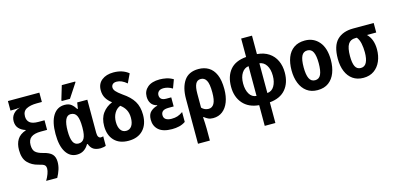

<svg xmlns="http://www.w3.org/2000/svg" viewBox="-84 -1330 4390 2123"><g transform="rotate(-15 2111.0 -268.0)"><path d="M241 202Q262 167 274.5 132.5Q287 98 287 75Q287 45 271.5 32Q256 19 205 7Q131 -11 85 -60Q39 -109 39 -205Q39 -276 69 -324.5Q99 -373 168 -396V-400Q120 -415 92 -446Q64 -477 64 -527Q64 -575 93 -609Q122 -643 172 -656Q147 -653 123.5 -652Q100 -651 85 -651H61V-760H421V-653H364Q289 -653 244 -629.5Q199 -606 199 -547Q199 -501 228.5 -475.5Q258 -450 328 -450H397V-340H326Q251 -340 214 -312.5Q177 -285 177 -225Q177 -170 202.5 -145Q228 -120 287 -105Q359 -88 388.5 -56.5Q418 -25 418 32Q418 76 404.5 118Q391 160 368 202Z M647 10Q567 10 521 -63Q475 -136 475 -271Q475 -409 522 -483Q569 -557 654 -557Q702 -557 730 -534.5Q758 -512 779 -477H786L797 -547H913V-168Q913 -136 923.5 -121Q934 -106 950 -106Q966 -106 978 -111V-2Q972 2 951.5 6Q931 10 918 10Q867 10 836.5 -9Q806 -28 790 -73H782Q760 -34 726.5 -12Q693 10 647 10ZM695 -104Q739 -104 760 -141Q781 -178 781 -261V-272Q781 -358 761 -399.5Q741 -441 692 -441Q652 -441 632.5 -397Q613 -353 613 -270Q613 -186 632.5 -145Q652 -104 695 -104ZM635 -606V-619L682 -776H836V-767L730 -606Z M1238 10Q1133 10 1075 -51Q1017 -112 1017 -217Q1017 -306 1059 -363.5Q1101 -421 1170 -449Q1127 -481 1105 -519.5Q1083 -558 1083 -609Q1083 -683 1134.5 -723.5Q1186 -764 1268 -764Q1373 -764 1441 -708L1392 -605Q1333 -656 1277 -656Q1246 -656 1231 -641.5Q1216 -627 1216 -605Q1216 -583 1235 -560.5Q1254 -538 1304 -502Q1388 -446 1426.5 -382.5Q1465 -319 1465 -227Q1465 -117 1405 -53.5Q1345 10 1238 10ZM1240 -103Q1281 -103 1304 -136.5Q1327 -170 1327 -230Q1327 -282 1307 -320.5Q1287 -359 1247 -388Q1204 -371 1179 -328Q1154 -285 1154 -227Q1154 -170 1176.5 -136.5Q1199 -103 1240 -103Z M1736 10Q1633 10 1583 -34Q1533 -78 1533 -151Q1533 -213 1566 -243Q1599 -273 1643 -283V-288Q1597 -300 1576 -332Q1555 -364 1555 -409Q1555 -475 1603.5 -516Q1652 -557 1743 -557Q1779 -557 1818 -549Q1857 -541 1896 -518L1860 -421Q1833 -438 1807.5 -445Q1782 -452 1760 -452Q1721 -452 1703 -434.5Q1685 -417 1685 -391Q1685 -364 1702.5 -348Q1720 -332 1760 -332H1816V-228H1759Q1712 -228 1691.5 -212Q1671 -196 1671 -166Q1671 -133 1695 -117.5Q1719 -102 1760 -102Q1799 -102 1828 -111.5Q1857 -121 1890 -144V-31Q1856 -8 1817.5 1Q1779 10 1736 10Z M1969 240V-274Q1969 -403 2021.5 -480Q2074 -557 2187 -557Q2252 -557 2301.5 -527.5Q2351 -498 2379 -434.5Q2407 -371 2407 -268Q2407 -186 2383 -123Q2359 -60 2314 -25Q2269 10 2206 10Q2172 10 2149.5 -1Q2127 -12 2106 -29H2099Q2101 4 2103 39.5Q2105 75 2105 104V240ZM2184 -102Q2225 -102 2247 -141Q2269 -180 2269 -268Q2269 -365 2247 -404.5Q2225 -444 2183 -444Q2142 -444 2123.5 -408Q2105 -372 2105 -296V-137Q2137 -102 2184 -102Z M2733 240V3Q2615 -7 2550 -81.5Q2485 -156 2485 -273Q2485 -393 2545.5 -466Q2606 -539 2731 -549V-760H2855V-549Q2935 -542 2989.5 -505.5Q3044 -469 3072 -409Q3100 -349 3100 -273Q3100 -155 3038 -81.5Q2976 -8 2855 3V240ZM2731 -103V-444Q2683 -439 2653 -393Q2623 -347 2623 -273Q2623 -201 2651 -154Q2679 -107 2731 -103ZM2855 -103Q2907 -107 2935 -154.5Q2963 -202 2963 -273Q2963 -347 2933.5 -392.5Q2904 -438 2855 -444Z M3628 -275Q3628 -194 3603.5 -129.5Q3579 -65 3529 -27.5Q3479 10 3402 10Q3329 10 3279 -27Q3229 -64 3203.5 -128.5Q3178 -193 3178 -275Q3178 -360 3202.5 -423Q3227 -486 3277.5 -521.5Q3328 -557 3404 -557Q3504 -557 3566 -484Q3628 -411 3628 -275ZM3316 -273Q3316 -189 3336.5 -146Q3357 -103 3403 -103Q3449 -103 3469 -146Q3489 -189 3489 -275Q3489 -359 3469 -401.5Q3449 -444 3403 -444Q3357 -444 3336.5 -402Q3316 -360 3316 -273Z M3927 10Q3856 10 3806.5 -24.5Q3757 -59 3731 -121.5Q3705 -184 3705 -266Q3705 -415 3771 -481Q3837 -547 3957 -547H4191V-438H4085Q4120 -403 4135.5 -357.5Q4151 -312 4151 -257Q4151 -182 4125 -121.5Q4099 -61 4049 -25.5Q3999 10 3927 10ZM3926 -103Q3971 -103 3992 -144Q4013 -185 4013 -260Q4013 -312 4003.5 -359.5Q3994 -407 3969 -438H3951Q3895 -438 3869 -396Q3843 -354 3843 -260Q3843 -181 3862.5 -142Q3882 -103 3926 -103Z"/></g></svg>

Font: Noto Sans Condensed
Style: Bold
Weight: 700
Width: 3
Designer: Monotype Design Team
Foundry: Monotype Imaging Inc.
Version: Version 2.013; ttfautohint (v1.8.4.7-5d5b)